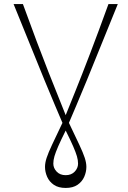

<svg xmlns="http://www.w3.org/2000/svg" viewBox="-20 -720 629 947"><path d="M47 -700H93Q165 -502 219 -365Q273 -228 304 -152Q323 -199 353 -273.5Q383 -348 424 -455Q465 -562 515 -700H561Q513 -583 475.5 -489.5Q438 -396 408.5 -324.5Q379 -253 357 -201Q335 -149 320 -114Q352 -47 371 -6.5Q390 34 398 58.5Q406 83 406 103Q406 128 395.5 152Q385 176 362.5 191.5Q340 207 304 207Q268 207 245.5 191.5Q223 176 212.5 152Q202 128 202 103Q202 83 210 58.5Q218 34 237 -6.5Q256 -47 288 -114Q273 -149 251 -201Q229 -253 199.5 -324.5Q170 -396 132.5 -489.5Q95 -583 47 -700ZM304 144Q332 144 348.5 126.5Q365 109 365 87Q365 70 359.5 51Q354 32 341 2Q328 -28 304 -76Q280 -28 267 2Q254 32 248.5 51Q243 70 243 87Q243 109 259.5 126.5Q276 144 304 144Z"/></svg>

Font: Ojuju
Style: Regular
Weight: 400
Designer: Chisaokwu Joboson, Mirko Velimirovic
Foundry: Udi Foundry
Version: Version 1.000